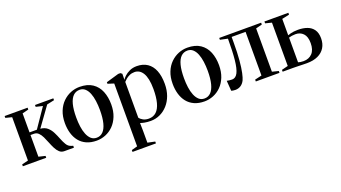

<svg xmlns="http://www.w3.org/2000/svg" viewBox="-60 -1050 3203 1806"><g transform="rotate(-20 1541.0 -147.0)"><path d="M12.5 0V-18.5L76 -34.5V-468L13 -484V-502.5H243V-484L180.5 -468V-278H254L384 -468L317 -484V-502.5H500.5V-484L426.5 -468L287.5 -275.5Q330 -272 356.8 -248.8Q383.5 -225.5 400.2 -191.8Q417 -158 430.5 -123.2Q444 -88.5 460 -61.8Q476 -35 501 -26.5L524 -18.5V0H428Q399.5 0 379.8 -18.2Q360 -36.5 345.5 -65.2Q331 -94 318.5 -126Q306 -158 292.2 -186.8Q278.5 -215.5 260 -233.5Q241.5 -251.5 214.5 -251.5H180.5V-34.5L246.5 -18.5V0Z M522.5 -245.5Q522.5 -313 543.2 -364.2Q564 -415.5 599.2 -450Q634.5 -484.5 678 -502Q721.5 -519.5 767.5 -519.5Q846 -519.5 896 -485.8Q946 -452 969.5 -394Q993 -336 993 -263Q993 -195.5 972.2 -144Q951.5 -92.5 917 -58Q882.5 -23.5 839 -6Q795.5 11.5 749.5 11.5Q691.5 11.5 648.5 -8Q605.5 -27.5 577.8 -62.2Q550 -97 536.2 -144Q522.5 -191 522.5 -245.5ZM758.5 -14.5Q796 -14.5 822 -40.8Q848 -67 861.5 -119Q875 -171 875 -249.5Q875 -296.5 869 -340.5Q863 -384.5 849.5 -418.8Q836 -453 813.8 -473.2Q791.5 -493.5 759.5 -493.5Q721 -493.5 694.5 -467.8Q668 -442 654.5 -390Q641 -338 641 -258.5Q641 -211 647 -167.2Q653 -123.5 667 -89Q681 -54.5 703.2 -34.5Q725.5 -14.5 758.5 -14.5Z M1028 226V207.5L1086.5 191.5V-437.5L1025.5 -457V-472.5L1152 -509.5H1174L1189.5 -497.5L1188.5 -437Q1195.5 -450.5 1216 -470Q1236.5 -489.5 1268 -504.2Q1299.5 -519 1339.5 -519Q1402 -519 1445.2 -490Q1488.5 -461 1510.5 -406Q1532.5 -351 1532.5 -272.5Q1532.5 -208.5 1513.5 -156.5Q1494.5 -104.5 1460.8 -67Q1427 -29.5 1383.2 -9.2Q1339.5 11 1290 11Q1256 11 1227.8 5.5Q1199.5 0 1187.5 -5.5L1189 74.5V192L1262.5 207.5V226ZM1281 -15.5Q1326 -15.5 1356 -43.5Q1386 -71.5 1400.8 -126.8Q1415.5 -182 1415.5 -262Q1415.5 -319 1407 -359.2Q1398.5 -399.5 1382.8 -424.8Q1367 -450 1346.2 -461.8Q1325.5 -473.5 1301.5 -473.5Q1273 -473.5 1250.8 -463.2Q1228.5 -453 1213.2 -439.5Q1198 -426 1189 -416V-57.5Q1199 -43 1222.8 -29.2Q1246.5 -15.5 1281 -15.5Z M1601.5 -245.5Q1601.5 -313 1622.2 -364.2Q1643 -415.5 1678.2 -450Q1713.5 -484.5 1757 -502Q1800.5 -519.5 1846.5 -519.5Q1925 -519.5 1975 -485.8Q2025 -452 2048.5 -394Q2072 -336 2072 -263Q2072 -195.5 2051.2 -144Q2030.5 -92.5 1996 -58Q1961.5 -23.5 1918 -6Q1874.5 11.5 1828.5 11.5Q1770.5 11.5 1727.5 -8Q1684.5 -27.5 1656.8 -62.2Q1629 -97 1615.2 -144Q1601.5 -191 1601.5 -245.5ZM1837.5 -14.5Q1875 -14.5 1901 -40.8Q1927 -67 1940.5 -119Q1954 -171 1954 -249.5Q1954 -296.5 1948 -340.5Q1942 -384.5 1928.5 -418.8Q1915 -453 1892.8 -473.2Q1870.5 -493.5 1838.5 -493.5Q1800 -493.5 1773.5 -467.8Q1747 -442 1733.5 -390Q1720 -338 1720 -258.5Q1720 -211 1726 -167.2Q1732 -123.5 1746 -89Q1760 -54.5 1782.2 -34.5Q1804.5 -14.5 1837.5 -14.5Z M2137.5 9Q2124.5 9 2114.5 7.2Q2104.5 5.5 2097 3L2089.5 -99.5Q2099.5 -97 2114.5 -95.2Q2129.5 -93.5 2142 -93.5Q2178 -93.5 2198.5 -133.5Q2219 -173.5 2227.5 -256.2Q2236 -339 2236 -468L2161 -484V-502.5H2580.5V-484L2518 -468V-34.5L2581.5 -18.5V0H2344.5V-18.5L2413.5 -34.5V-471.5H2274V-417Q2274 -312.5 2267.5 -238.8Q2261 -165 2251 -119Q2241 -73 2230.5 -51Q2215 -20.5 2191.2 -5.8Q2167.5 9 2137.5 9Z M2613 0V-18.5L2676.5 -34.5V-468L2613.5 -484V-502.5H2853V-484L2779.5 -468V-304Q2792.5 -309 2807.5 -313Q2822.5 -317 2841 -319.2Q2859.5 -321.5 2882.5 -321.5Q2933.5 -321.5 2974 -306.8Q3014.5 -292 3037.5 -259Q3060.5 -226 3060.5 -172.5Q3060.5 -118 3036.2 -78.8Q3012 -39.5 2966.2 -18.2Q2920.5 3 2855.5 3Q2842.5 3 2824.8 2.5Q2807 2 2787.2 1.5Q2767.5 1 2749 0.5Q2730.5 0 2716 0ZM2832.5 -26Q2887 -26 2920 -60.8Q2953 -95.5 2953 -163.5Q2953 -228.5 2923 -259.5Q2893 -290.5 2846.5 -290.5Q2828 -290.5 2810 -287.8Q2792 -285 2779.5 -281V-33.5Q2788.5 -30.5 2802.5 -28.2Q2816.5 -26 2832.5 -26Z"/></g></svg>

Font: Merriweather 144pt Medium
Style: Regular
Weight: 500
Version: Version 2.100